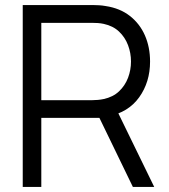

<svg xmlns="http://www.w3.org/2000/svg" viewBox="-20 -740 670 760"><path d="M70 0V-720H348Q358.5 -720 371.8 -719.2Q385 -718.5 398.5 -716Q455 -707.5 494.2 -676.8Q533.5 -646 553.8 -599.5Q574 -553 574 -496.5Q574 -415 531 -355Q488 -295 408 -279.5L382.5 -273.5H143.5V0ZM506 0 364 -293 434.5 -320 590.5 0ZM143.5 -343.5H346Q355 -343.5 367 -344.5Q379 -345.5 390.5 -348Q427.5 -356 451.2 -378.5Q475 -401 486.8 -432Q498.5 -463 498.5 -496.5Q498.5 -530 486.8 -561.2Q475 -592.5 451.2 -615Q427.5 -637.5 390.5 -645.5Q379 -648 367 -648.8Q355 -649.5 346 -649.5H143.5Z"/></svg>

Font: Manrope ExtraLight
Style: Regular
Weight: 400
Version: Version 4.504